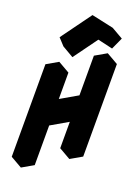

<svg xmlns="http://www.w3.org/2000/svg" viewBox="-213 -1229 988 1365"><g transform="rotate(20 281.5 -546.5)"><path d="M217 -700V-400L433 -525V-825L520 -875V-175L433 -125V-425L217 -300V0L130 50V-650ZM337 -993 206 -813 158 -865 325 -1093 491 -1057 450 -967ZM433 -425V-125L346 -175V-475ZM520 -875 433 -825 346 -875 433 -925ZM433 -825V-525L346 -575V-875ZM491 -1057 325 -1093 238 -1143 404 -1107ZM433 -525 217 -400 130 -450 346 -575ZM325 -1093 158 -865 72 -915 238 -1143ZM158 -865 206 -813 120 -863 72 -915ZM217 -700 130 -650 43 -700 130 -750ZM130 -650V50L43 0V-700Z"/></g></svg>

Font: Nabla
Style: Regular
Weight: 400
Designer: Arthur Reinders Folmer
Foundry: Typearture
Version: Version 1.002